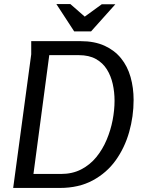

<svg xmlns="http://www.w3.org/2000/svg" viewBox="-20 -927 719 947"><path d="M639 -434Q639 -353 617 -275.5Q595 -198 550.5 -136Q506 -74 437 -37Q368 0 275 0H45L134 -659V-724H378Q446 -724 495.5 -701.5Q545 -679 577 -639.5Q609 -600 624 -547Q639 -494 639 -434ZM545 -430Q545 -473 536 -513Q527 -553 507 -585Q487 -617 453 -636Q419 -655 369 -655H223L145 -69H281Q337 -69 380.5 -91.5Q424 -114 455 -152Q486 -190 506 -237.5Q526 -285 535.5 -334.5Q545 -384 545 -430ZM398 -845 482 -906H549L429 -772H346L258 -907H327Z"/></svg>

Font: Rosario
Style: Italic
Weight: 400
Italic angle: -8.05°
Designer: Hector Gatti
Foundry: Omnibus Type
Version: Version 1.201